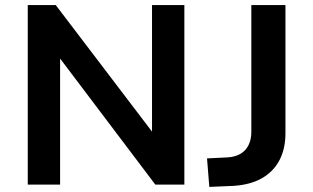

<svg xmlns="http://www.w3.org/2000/svg" viewBox="-20 -725 1229 754"><path d="M89 0V-705H199L587 -195H577V-705H704V0H590L207 -507H216V0ZM802 9 793 -103 875 -107Q904 -109 924.5 -121Q945 -133 956 -155Q967 -177 967 -207V-705H1101V-202Q1101 -140 1077 -95Q1053 -50 1007.5 -24.5Q962 1 896 5Z"/></svg>

Font: Nunito Sans 9pt
Style: Bold
Weight: 700
Version: Version 3.101;gftools[0.9.27]